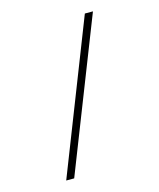

<svg xmlns="http://www.w3.org/2000/svg" viewBox="-96 -354 619 749"><g transform="rotate(-15 213.5 20.0)"><path d="M350.1 -284.7H317.4L78.6 325.7H110.8Z"/></g></svg>

Font: Estedad Thin
Style: Regular
Weight: 100
Designer: Amin Abedi
Version: Version 7.3